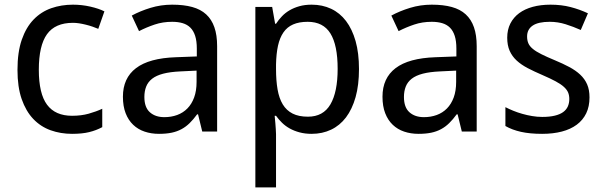

<svg xmlns="http://www.w3.org/2000/svg" viewBox="-20 -566 2602 826"><path d="M290 9.8Q240.7 9.8 197.8 -5.6Q154.8 -21 123 -54.4Q91.3 -87.9 73.2 -139.9Q55.2 -191.9 55.2 -265.1Q55.2 -341.8 73.7 -395.3Q92.3 -448.7 124.8 -482.2Q157.2 -515.6 200.7 -530.8Q244.1 -545.9 293.9 -545.9Q332 -545.9 368.4 -537.6Q404.8 -529.3 429.2 -517.1L402.8 -441.9Q391.6 -446.8 377.9 -451.4Q364.3 -456.1 349.6 -459.7Q335 -463.4 320.8 -465.6Q306.6 -467.8 293.9 -467.8Q217.3 -467.8 182.1 -418.7Q147 -369.6 147 -266.1Q147 -163.1 182.4 -115.5Q217.8 -67.9 290 -67.9Q329.6 -67.9 361.6 -76.9Q393.6 -85.9 419.9 -98.1V-19Q393.6 -4.9 363.5 2.4Q333.5 9.8 290 9.8Z M850.1 0 832 -74.2H828.1Q812 -52.2 795.9 -36.4Q779.8 -20.5 760.7 -10.3Q741.7 0 718.3 4.9Q694.8 9.8 664.1 9.8Q630.4 9.8 602.1 0.2Q573.7 -9.3 553 -29.1Q532.2 -48.8 520.5 -78.9Q508.8 -108.9 508.8 -149.9Q508.8 -230 565.2 -272.9Q621.6 -315.9 736.8 -319.8L826.7 -323.2V-356.9Q826.7 -389.6 819.6 -411.6Q812.5 -433.6 799.1 -447Q785.6 -460.4 765.9 -466.3Q746.1 -472.2 720.7 -472.2Q680.2 -472.2 645.3 -460.4Q610.4 -448.7 578.1 -432.1L546.9 -499Q583 -518.6 627.4 -532.2Q671.9 -545.9 720.7 -545.9Q770.5 -545.9 806.9 -535.9Q843.3 -525.9 866.9 -504.2Q890.6 -482.4 902.3 -448.7Q914.1 -415 914.1 -367.2V0ZM687 -62Q716.8 -62 742.2 -71.3Q767.6 -80.6 786.1 -99.4Q804.7 -118.2 815.2 -146.7Q825.7 -175.3 825.7 -213.9V-262.2L755.9 -258.8Q711.9 -256.8 682.1 -249Q652.3 -241.2 634.5 -227.3Q616.7 -213.4 608.9 -193.6Q601.1 -173.8 601.1 -148.9Q601.1 -104 624.8 -83Q648.4 -62 687 -62Z M1320.8 9.8Q1292 9.8 1268.6 3.4Q1245.1 -2.9 1226.3 -13.4Q1207.5 -23.9 1193.1 -38.1Q1178.7 -52.2 1167.5 -67.9H1161.6Q1163.1 -51.3 1164.6 -36.1Q1165.5 -23.4 1166.5 -10Q1167.5 3.4 1167.5 11.2V240.2H1078.6V-536.1H1150.9L1163.6 -463.9H1167.5Q1178.7 -481 1192.9 -495.8Q1207 -510.7 1225.8 -521.7Q1244.6 -532.7 1268.1 -539.3Q1291.5 -545.9 1320.8 -545.9Q1366.7 -545.9 1404.3 -528.3Q1441.9 -510.7 1468.5 -475.8Q1495.1 -440.9 1509.8 -389.2Q1524.4 -337.4 1524.4 -269Q1524.4 -200.2 1509.8 -148.2Q1495.1 -96.2 1468.5 -61Q1441.9 -25.9 1404.3 -8.1Q1366.7 9.8 1320.8 9.8ZM1303.7 -472.2Q1266.6 -472.2 1241 -460.9Q1215.3 -449.7 1199.5 -426.8Q1183.6 -403.8 1176 -369.6Q1168.5 -335.4 1167.5 -289.1V-269Q1167.5 -219.7 1174.1 -181.4Q1180.7 -143.1 1196.5 -116.9Q1212.4 -90.8 1238.8 -77.4Q1265.1 -64 1304.7 -64Q1370.6 -64 1401.6 -117.2Q1432.6 -170.4 1432.6 -270Q1432.6 -371.6 1401.6 -421.9Q1370.6 -472.2 1303.7 -472.2Z M1966.8 0 1948.7 -74.2H1944.8Q1928.7 -52.2 1912.6 -36.4Q1896.5 -20.5 1877.4 -10.3Q1858.4 0 1835 4.9Q1811.5 9.8 1780.8 9.8Q1747.1 9.8 1718.8 0.2Q1690.4 -9.3 1669.7 -29.1Q1648.9 -48.8 1637.2 -78.9Q1625.5 -108.9 1625.5 -149.9Q1625.5 -230 1681.9 -272.9Q1738.3 -315.9 1853.5 -319.8L1943.4 -323.2V-356.9Q1943.4 -389.6 1936.3 -411.6Q1929.2 -433.6 1915.8 -447Q1902.3 -460.4 1882.6 -466.3Q1862.8 -472.2 1837.4 -472.2Q1796.9 -472.2 1762 -460.4Q1727.1 -448.7 1694.8 -432.1L1663.6 -499Q1699.7 -518.6 1744.1 -532.2Q1788.6 -545.9 1837.4 -545.9Q1887.2 -545.9 1923.6 -535.9Q1960 -525.9 1983.6 -504.2Q2007.3 -482.4 2019 -448.7Q2030.8 -415 2030.8 -367.2V0ZM1803.7 -62Q1833.5 -62 1858.9 -71.3Q1884.3 -80.6 1902.8 -99.4Q1921.4 -118.2 1931.9 -146.7Q1942.4 -175.3 1942.4 -213.9V-262.2L1872.6 -258.8Q1828.6 -256.8 1798.8 -249Q1769 -241.2 1751.2 -227.3Q1733.4 -213.4 1725.6 -193.6Q1717.8 -173.8 1717.8 -148.9Q1717.8 -104 1741.5 -83Q1765.1 -62 1803.7 -62Z M2516.1 -147Q2516.1 -107.9 2502 -78.6Q2487.8 -49.3 2461.2 -29.5Q2434.6 -9.8 2397 0Q2359.4 9.8 2312.5 9.8Q2259.3 9.8 2221.2 1.2Q2183.1 -7.3 2154.3 -23.9V-105Q2169.4 -97.2 2188 -89.6Q2206.5 -82 2227.1 -76.2Q2247.6 -70.3 2269.3 -66.7Q2291 -63 2312.5 -63Q2344.2 -63 2366.5 -68.4Q2388.7 -73.7 2402.6 -83.7Q2416.5 -93.8 2422.9 -108.2Q2429.2 -122.6 2429.2 -140.1Q2429.2 -155.3 2424.3 -167.5Q2419.4 -179.7 2406.5 -191.7Q2393.6 -203.6 2371.1 -215.8Q2348.6 -228 2313.5 -243.2Q2278.3 -258.3 2250.2 -272.9Q2222.2 -287.6 2202.6 -305.7Q2183.1 -323.7 2172.6 -347.4Q2162.1 -371.1 2162.1 -403.8Q2162.1 -438 2175.5 -464.6Q2189 -491.2 2213.4 -509.3Q2237.8 -527.3 2272 -536.6Q2306.2 -545.9 2348.1 -545.9Q2395.5 -545.9 2434.8 -535.6Q2474.1 -525.4 2509.3 -508.8L2478.5 -437Q2446.8 -451.2 2413.3 -461.7Q2379.9 -472.2 2345.2 -472.2Q2295.4 -472.2 2271.5 -455.8Q2247.6 -439.5 2247.6 -409.2Q2247.6 -392.1 2253.2 -379.4Q2258.8 -366.7 2272.5 -355.5Q2286.1 -344.2 2309.1 -332.8Q2332 -321.3 2366.2 -307.1Q2401.4 -292.5 2429 -277.8Q2456.5 -263.2 2476.1 -244.9Q2495.6 -226.6 2505.9 -203.1Q2516.1 -179.7 2516.1 -147Z"/></svg>

Font: Droid Sans
Style: Regular
Weight: 400
Foundry: Ascender Corporation
Version: Version 1.00 build 114